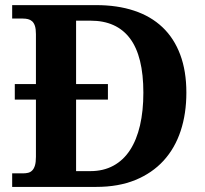

<svg xmlns="http://www.w3.org/2000/svg" viewBox="-20 -734 807 754"><path d="M711.9 -370.1Q711.9 -288.1 689.5 -220Q667 -151.9 622.3 -103Q577.6 -54.2 511.5 -27.1Q445.3 0 357.9 0H27.8V-53.2H69.8Q81.1 -53.2 90.3 -55.4Q99.6 -57.6 106.4 -64.5Q113.3 -71.3 117.2 -84Q121.1 -96.7 121.1 -118.2V-342.8H38.1V-403.8H121.1V-600.1Q121.1 -620.1 117.2 -632.1Q113.3 -644 106.2 -650.4Q99.1 -656.7 89.8 -658.9Q80.6 -661.1 69.8 -661.1H27.8V-713.9H357.9Q440.9 -713.9 506.6 -692.1Q572.3 -670.4 617.9 -627.2Q663.6 -584 687.7 -519.5Q711.9 -455.1 711.9 -370.1ZM543 -370.1Q543 -513.2 490.5 -583Q438 -652.8 335.9 -652.8H278.8V-403.8H403.8V-342.8H278.8V-62H335Q386.2 -62 425.3 -83.3Q464.4 -104.5 490.5 -144.5Q516.6 -184.6 529.8 -241.5Q543 -298.3 543 -370.1Z"/></svg>

Font: Sahl Naskh
Style: Bold
Weight: 700
Designer: Pascal Zoghbi
Version: Version 1.001